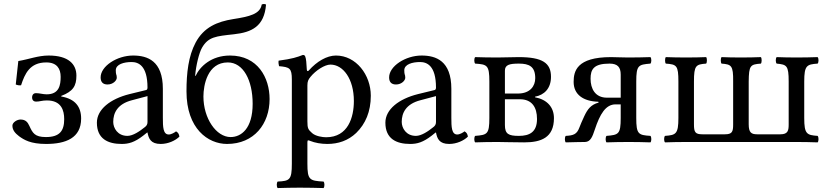

<svg xmlns="http://www.w3.org/2000/svg" viewBox="-20 -721 4207 975"><path d="M43 -83C43 -61 56 -45 77 -29C102 -11 135 10 214 10C314 10 392 -20 392 -119C392 -179 361.5 -219 291 -231V-234C351.5 -257 368 -285 368 -337C368 -395 328 -439 227 -439C173.5 -439 127 -420 73 -411L60 -292C68.1 -288.4 77.6 -286.5 87 -288C106 -346 131 -404 215 -404C270 -404 288 -371 288 -331C288 -289.5 281 -242 217 -242C198 -242 181 -248 162 -248C153 -248 143 -242 143 -226C143 -210 154 -205 163 -205C182 -205 193 -211 218 -211C292 -211 306 -160 306 -116C306 -57 283.5 -25 213 -25C156 -25 145.5 -46 129 -82C120.6 -100.4 110 -114 84 -114C66 -114 43 -99 43 -83Z M729 -233V-101C729 -88 723 -81 715 -75C689 -54 655 -31 627 -31C577 -31 555 -71 555 -102C555 -147 576 -193 650 -212ZM729 -48C735 -17 745.6 10 796 10C834.3 10 870.3 -7 891 -27C889.3 -39.3 885.3 -47.7 874 -54C866.5 -47.8 849.7 -38 837 -38C808 -38 807 -77 807 -123V-270C807 -412 729 -439 656 -439C574 -439 491 -385 491 -328C491 -304 503 -292 526 -292C555 -292 573 -313 573 -326C573 -333 572 -340 570 -344C569 -347 568 -353 568 -364C568 -395 610 -406 648 -406C682 -406 729 -389 729 -276C729 -269 726 -265 723 -264L637 -243C541 -219 472 -166 472 -98C472 -16 528 10 598 10C632.8 10 663 2 707 -32L727 -48Z M1013 -231C1013 -287.3 1033 -404 1137 -404C1215 -404 1263 -314 1263 -194C1263 -68 1205 -25 1151 -25C1078 -25 1013 -120 1013 -231ZM927 -257C927 -67.7 1036 10 1133 10C1270.3 10 1349 -92 1349 -218C1349 -326 1289 -439 1148 -439C1053 -439 995 -383 973 -335L971 -337C975.3 -389.3 991 -453 1006 -479C1038 -534 1076 -537 1168 -547C1258 -557 1322 -586 1331 -698C1324.1 -701.2 1316.8 -701.9 1309 -698C1301 -650 1248 -637 1164 -624C1083 -611 1015 -583 973 -504C937 -436 927 -351.7 927 -257Z M1557 -331C1583 -363 1628.8 -393 1658 -393C1722 -393 1777 -321 1777 -208C1777 -126 1748 -24 1636 -24C1618 -24 1583 -29 1565 -45.1C1544.9 -63.1 1541 -68.9 1541 -105V-287C1541 -308 1545.4 -316.7 1557 -331ZM1538 -368C1536.5 -398 1534.7 -423.7 1530 -434C1527.9 -438.6 1526 -442 1518 -442C1490 -431 1464 -422 1395 -413C1393 -407 1395 -391 1397 -385C1451 -380 1462 -375 1462 -317V110C1462 193 1451 198 1390 201C1384 207 1384 228 1390 234C1425 233 1462 232 1502 232C1542 232 1590 233 1623 234C1629 228 1629 207 1623 201C1552 197 1541 193 1541 110V2C1541 -11 1544.8 -9.7 1555 -5.5C1579.5 4.4 1610.4 10 1642 10C1698 10 1748 -7 1789 -46C1836 -92 1863 -154 1863 -235C1863 -341 1788 -439 1686 -439C1639.5 -439 1588.5 -408.5 1549 -364C1543.4 -357.7 1538.5 -358.4 1538 -368Z M2194 -233V-101C2194 -88 2188 -81 2180 -75C2154 -54 2120 -31 2092 -31C2042 -31 2020 -71 2020 -102C2020 -147 2041 -193 2115 -212ZM2194 -48C2200 -17 2210.6 10 2261 10C2299.3 10 2335.3 -7 2356 -27C2354.3 -39.3 2350.3 -47.7 2339 -54C2331.5 -47.8 2314.7 -38 2302 -38C2273 -38 2272 -77 2272 -123V-270C2272 -412 2194 -439 2121 -439C2039 -439 1956 -385 1956 -328C1956 -304 1968 -292 1991 -292C2020 -292 2038 -313 2038 -326C2038 -333 2037 -340 2035 -344C2034 -347 2033 -353 2033 -364C2033 -395 2075 -406 2113 -406C2147 -406 2194 -389 2194 -276C2194 -269 2191 -265 2188 -264L2102 -243C2006 -219 1937 -166 1937 -98C1937 -16 1993 10 2063 10C2097.8 10 2128 2 2172 -32L2192 -48Z M2544 -246V-362C2544 -392 2567 -398 2615 -398C2667 -398 2698 -383.5 2698 -324C2698 -284 2672 -246 2610 -246ZM2544 -217H2620C2681 -217 2707 -176.5 2707 -117C2707 -50 2669 -31 2615 -31C2563 -31 2544 -40 2544 -86ZM2504 -429C2461 -429 2426 -430 2393 -431C2387 -425 2387 -404 2393 -398C2454 -394 2465 -390 2465 -307V-122C2465 -39 2454 -36 2393 -31C2387 -25 2387 -4 2393 2C2426 1 2461 0 2505 0C2542 0 2575 2 2642 2C2728 2 2793 -22 2793 -121C2793 -177 2758 -215.5 2697 -227V-230C2743 -238.5 2778 -271 2778 -331C2778 -401 2735 -431 2614 -431C2573 -431 2546.9 -429 2504 -429Z M2979 -321C2979 -368 2994 -398 3075 -398C3116 -398 3132 -380.3 3132 -342V-225H3062C3002 -225 2979 -271 2979 -321ZM2951 0C2978.7 -0.8 2988.5 -26.6 3000.5 -63C3026.5 -141.5 3055.6 -191 3106 -191H3132V-122C3132 -39 3121 -36 3060 -31C3054 -25 3054 -4 3060 2C3093 1 3128.3 0 3172 0C3215.3 0 3251 1 3283 2C3289 -4 3289 -25 3283 -31C3222 -35 3211 -39 3211 -122V-307C3211 -390 3222 -393 3283 -398C3289 -404 3289 -425 3283 -431C3249 -430 3214.7 -429 3171 -429C3136.7 -429 3107.7 -431 3083 -431C2908 -431 2893 -359 2893 -305C2893 -240.3 2942.6 -206.6 3017.3 -204.4C3020.2 -204.2 3020.3 -200.5 3018.7 -199.8C2980.7 -189 2964.2 -167.5 2947 -131C2936 -107.7 2926.8 -85.8 2922 -73C2909.3 -39 2892 -33 2853 -31C2847 -25 2847 -4 2853 2C2873 1 2951 0 2951 0Z M4064 -122V-307C4064 -389 4077 -394 4132 -398C4138 -404 4138 -425 4132 -431C4102 -430 4064 -429 4024 -429C3984 -429 3954 -430 3924 -431C3918 -425 3918 -404 3924 -398C3975 -393 3985 -389 3985 -307V-90C3985 -59 3982 -39 3943 -39H3825C3795 -39 3782 -48 3782 -90V-307C3783 -389 3790 -394 3844 -398C3849 -404 3849 -425 3844 -431C3819 -430 3782 -429 3742 -429C3702 -429 3669 -430 3644 -431C3639 -425 3639 -404 3644 -398C3694 -394 3704 -389 3703 -307V-89C3703 -52 3698 -39 3661 -39H3547C3510 -39 3504 -50 3504 -90V-307C3504 -389 3514 -394 3566 -398C3571 -404 3571 -425 3566 -431C3541 -430 3504 -429 3464 -429C3424 -429 3389 -430 3361 -431C3356 -425 3356 -404 3361 -398C3416 -394 3425 -389 3425 -307V-122C3425 -40 3412 -35 3357 -31C3351 -25 3351 -4 3357 2C3387 1 3425 0 3465 0H4024C4064 0 4102 1 4132 2C4138 -4 4138 -25 4132 -31C4077 -35 4064 -40 4064 -122Z"/></svg>

Font: Libertinus Math
Style: Regular
Weight: 400
Designer: Philipp H. Poll
Foundry: Khaled Hosny
Version: Version 6.2